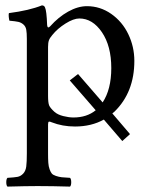

<svg xmlns="http://www.w3.org/2000/svg" viewBox="-20 -462 559 716"><path d="M174.8 -331.1Q165.5 -320.3 162.4 -311.5Q159.2 -302.7 159.2 -287.1V-105Q159.2 -78.6 163.3 -68.8Q167.5 -59.1 183.1 -44.9Q195.3 -34.2 216.1 -29.1Q236.8 -23.9 253.9 -23.9Q303.7 -23.9 336.9 -50.8L240.2 -162.1L271 -186L362.8 -80.1Q395 -128.9 395 -208Q395 -290.5 360.1 -341.8Q325.2 -393.1 275.9 -393.1Q254.4 -393.1 224.4 -374.3Q194.3 -355.5 174.8 -331.1ZM155.8 -368.2Q157.2 -354 167 -363.8Q197.8 -398.4 234.1 -418.7Q270.5 -439 304.2 -439Q353.5 -439 394.8 -410.2Q436 -381.3 458.5 -334.5Q481 -287.6 481 -234.9Q481 -118.2 407.2 -45.9Q403.3 -42 398.9 -39.1L464.8 38.1L436 64L367.2 -16.1Q320.8 9.8 259.8 9.8Q212.9 9.8 172.9 -5.9Q165.5 -9.3 162.4 -8.3Q159.2 -7.3 159.2 2V109.9Q159.2 131.8 160.2 145.3Q161.1 158.7 165 169.4Q168.9 180.2 173.3 185.3Q177.7 190.4 188.7 194.1Q199.7 197.8 210.2 199Q220.7 200.2 241.2 201.2Q245.6 205.6 245.6 217.5Q245.6 229.5 241.2 233.9Q174.8 231.9 120.1 231.9Q78.1 231.9 7.8 233.9Q3.4 229.5 3.4 217.5Q3.4 205.6 7.8 201.2Q33.7 199.7 45.4 197.5Q57.1 195.3 66.4 185.5Q75.7 175.8 77.9 158.9Q80.1 142.1 80.1 109.9V-316.9Q80.1 -339.4 77.9 -351.3Q75.7 -363.3 67.4 -370.6Q59.1 -377.9 48.6 -380.4Q38.1 -382.8 15.1 -384.8Q13.7 -389.6 12.7 -398.9Q11.7 -408.2 13.2 -413.1Q88.9 -422.9 136.2 -441.9Q145 -441.9 147.9 -434.1Q153.8 -421.9 155.8 -368.2Z"/></svg>

Font: Common Serif
Style: Regular
Weight: 400
Designer: Philipp H. Poll, Khaled Hosny
Foundry: Stefan Peev, Context Ltd.
Version: Version 1.026